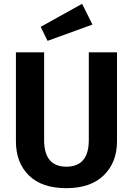

<svg xmlns="http://www.w3.org/2000/svg" viewBox="-20 -965 694 1001"><path d="M408 -945 462 -837 228 -752 192 -825ZM590 -692V-228Q590 -119 521.5 -51.5Q453 16 326 16Q198 16 130.5 -50.5Q63 -117 63 -228V-692H210V-235Q210 -96 326 -96Q443 -96 443 -235V-692Z"/></svg>

Font: FiraGO SemiBold
Style: Regular
Weight: 600
Designer: bBox Type
Foundry: bBox Type GmbH
Version: Version 1.001;PS 001.001;hotconv 1.0.88;makeotf.lib2.5.64775